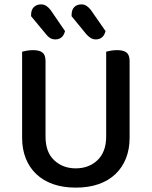

<svg xmlns="http://www.w3.org/2000/svg" viewBox="-20 -843 693 877"><path d="M572 -213Q572 -162 555.5 -120Q539 -78 507.5 -48Q476 -18 430.5 -2Q385 14 326 14Q268 14 222.5 -2Q177 -18 145.5 -48Q114 -78 97.5 -120Q81 -162 81 -213V-607Q88 -609 102 -611.5Q116 -614 131 -614Q160 -614 174 -603Q188 -592 188 -564V-219Q188 -148 227.5 -111Q267 -74 326 -74Q356 -74 381 -83.5Q406 -93 425 -111Q444 -129 454.5 -156Q465 -183 465 -219V-607Q472 -609 486 -611.5Q500 -614 515 -614Q544 -614 558 -603Q572 -592 572 -564ZM122 -769V-774Q122 -799 135 -811Q148 -823 167 -823Q182 -823 193 -815Q204 -807 212 -796L277 -701Q272 -681 260.5 -672Q249 -663 233 -663Q219 -663 208.5 -669.5Q198 -676 190 -687ZM307 -769V-774Q307 -799 319.5 -811Q332 -823 352 -823Q366 -823 377 -815Q388 -807 396 -796L462 -701Q457 -681 445.5 -672Q434 -663 418 -663Q404 -663 393.5 -670Q383 -677 374 -687Z"/></svg>

Font: Baloo Tammudu 2 Medium
Style: Regular
Weight: 500
Designer: Maithili Shingre, Omkar Shende and Ek Type
Foundry: Ek Type
Version: Version 1.640;hotconv 1.0.111;makeotfexe 2.5.65597; ttfautoh